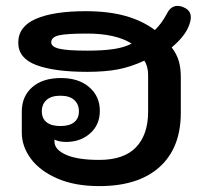

<svg xmlns="http://www.w3.org/2000/svg" viewBox="-20 -622 697 652"><path d="M54 -172V-243Q54 -295 89.5 -326Q125 -357 187 -357Q247 -357 283 -326Q319 -295 319 -246Q319 -198 286 -169Q253 -140 205 -140Q181 -140 165 -148V-141Q165 -114 204 -96.5Q243 -79 317 -79Q401 -79 442 -122Q483 -165 483 -243V-367Q483 -397 470 -416Q425 -395 381 -386.5Q337 -378 276 -378Q165 -378 103.5 -401Q42 -424 42 -477Q42 -532 102 -558Q162 -584 271 -584Q348 -584 405.5 -568Q463 -552 506 -520Q529 -542 547 -576Q560 -602 583 -602Q595 -602 608 -595Q628 -585 628 -563Q628 -550 620 -531Q606 -497 563 -461Q580 -439 587 -415Q594 -391 594 -361V-239Q594 -120 522 -55Q450 10 317 10Q234 10 174.5 -16Q115 -42 84.5 -83.5Q54 -125 54 -172ZM427 -474Q373 -508 276 -508Q206 -508 180 -502Q154 -496 154 -478Q154 -463 181.5 -456.5Q209 -450 276 -450Q330 -450 366.5 -455.5Q403 -461 427 -474ZM248 -244Q248 -268 232 -282.5Q216 -297 185 -297Q154 -297 138 -282.5Q122 -268 122 -244Q122 -220 138 -207Q154 -194 185 -194Q216 -194 232 -207Q248 -220 248 -244Z"/></svg>

Font: Kodchasan SemiBold
Style: Regular
Weight: 600
Version: Version 1.000; ttfautohint (v1.6)